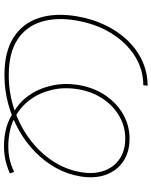

<svg xmlns="http://www.w3.org/2000/svg" viewBox="86 -863 790 1002"><g transform="rotate(90 481.0 -362.0)"><path d="M742.7 12.2Q689.9 12.2 644.5 -0.7Q599.1 -13.7 567.4 -37.6Q515.1 -65.4 478.5 -117.2Q441.9 -168.9 426.8 -236.3Q411.6 -303.7 423.8 -377.9Q437 -456.1 477.1 -515.9Q517.1 -575.7 575.9 -609.4Q634.8 -643.1 703.6 -643.1Q773.9 -643.1 822.5 -610.1Q871.1 -577.1 892.1 -519.3Q913.1 -461.4 900.4 -385.7Q889.6 -319.3 856.7 -259.8Q823.7 -200.2 773.4 -150.9Q723.1 -101.6 659.4 -65.7Q595.7 -29.8 522.7 -10Q449.7 9.8 371.6 9.8Q250 9.8 175.8 -37.6Q101.6 -85 74 -169.4Q46.4 -253.9 64.5 -364.7Q78.1 -447.8 111.1 -516.1Q144 -584.5 192.1 -634Q240.2 -683.6 300 -710.4Q359.9 -737.3 427.2 -737.3L424.8 -714.8Q342.3 -714.8 272 -670.4Q201.7 -626 152.8 -546.6Q104 -467.3 86.4 -361.8Q69.3 -258.8 94.5 -179.9Q119.6 -101.1 188.7 -56.9Q257.8 -12.7 372.6 -12.7Q465.8 -12.7 551.3 -41.5Q636.7 -70.3 705.8 -121.8Q774.9 -173.3 820.1 -241.7Q865.2 -310.1 878.4 -388.7Q890.1 -457.5 871.3 -509.8Q852.5 -562 809.3 -591.3Q766.1 -620.6 703.1 -620.6Q639.6 -620.6 585.7 -589.4Q531.7 -558.1 494.9 -502.9Q458 -447.8 445.8 -375Q433.6 -300.8 449.5 -235.6Q465.3 -170.4 502.2 -121.8Q539.1 -73.2 588.9 -47.4Q617.7 -29.3 658.4 -19.8Q699.2 -10.3 743.7 -10.3Q779.8 -10.3 810.8 -17.3Q841.8 -24.4 877.4 -40L885.3 -18.6Q860.4 -7.8 837.2 -1Q814 5.9 790.8 9Q767.6 12.2 742.7 12.2Z"/></g></svg>

Font: Inter 28pt Thin
Style: Italic
Weight: 250
Italic angle: -9.3988°
Designer: Rasmus Andersson
Foundry: rsms
Version: Version 4.001;git-66647c0bb